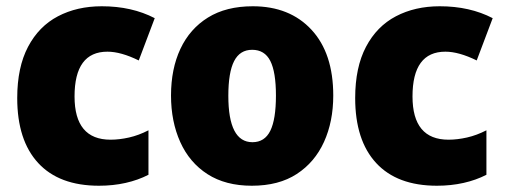

<svg xmlns="http://www.w3.org/2000/svg" viewBox="-20 -583 1618 613"><path d="M296 10Q169 10 102 -62.5Q35 -135 35 -270Q35 -368 69.5 -433.5Q104 -499 165 -531Q226 -563 305 -563Q401 -563 474 -525L423 -390Q366 -418 323 -418Q218 -418 218 -275Q218 -137 333 -137Q361 -137 392 -144Q423 -151 454 -167V-25Q421 -8 381 1Q341 10 296 10Z M784 10Q700 10 642.5 -27Q585 -64 555.5 -129.5Q526 -195 526 -278Q526 -363 556 -427Q586 -491 644 -527Q702 -563 787 -563Q905 -563 974.5 -488Q1044 -413 1044 -278Q1044 -195 1014.5 -130Q985 -65 927.5 -27.5Q870 10 784 10ZM786 -129Q825 -129 843 -165.5Q861 -202 861 -278Q861 -353 843 -388.5Q825 -424 785 -424Q746 -424 727.5 -388Q709 -352 709 -277Q709 -129 786 -129Z M1375 10Q1248 10 1181 -62.5Q1114 -135 1114 -270Q1114 -368 1148.5 -433.5Q1183 -499 1244 -531Q1305 -563 1384 -563Q1480 -563 1553 -525L1502 -390Q1445 -418 1402 -418Q1297 -418 1297 -275Q1297 -137 1412 -137Q1440 -137 1471 -144Q1502 -151 1533 -167V-25Q1500 -8 1460 1Q1420 10 1375 10Z"/></svg>

Font: Noto Sans SemiCondensed Black
Style: Regular
Weight: 900
Width: 4
Designer: Monotype Design Team
Foundry: Monotype Imaging Inc.
Version: Version 2.013; ttfautohint (v1.8.4.7-5d5b)